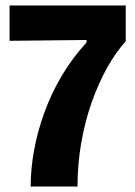

<svg xmlns="http://www.w3.org/2000/svg" viewBox="-20 -681 493 701"><path d="M92 0Q92 -63 104 -130Q116 -197 140.5 -266Q165 -335 203.5 -401Q242 -467 296 -526V-535L15 -532V-661H439V-530Q403 -491 371 -433.5Q339 -376 314.5 -306.5Q290 -237 276.5 -159Q263 -81 263 0Z"/></svg>

Font: Bricolage Grotesque SemiCondensed ExtraBold
Style: Regular
Weight: 800
Width: 4
Designer: Mathieu Triay
Foundry: Atelier Triay
Version: Version 1.001;gftools[0.9.33.dev8+g029e19f]